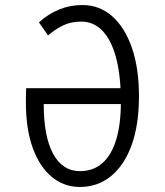

<svg xmlns="http://www.w3.org/2000/svg" viewBox="-20 -732 656 764"><path d="M298 12Q235 12 186.5 -27.8Q138 -67.5 110.5 -142.8Q83 -218 83 -325Q83 -335 83.2 -349Q83.5 -363 84 -381H494V-318H154Q154 -188.5 191.5 -119.8Q229 -51 298 -51Q351 -51 387.2 -82.8Q423.5 -114.5 442.2 -175.8Q461 -237 461 -326Q461 -430.5 442 -501.8Q423 -573 387.8 -609.5Q352.5 -646 304 -646Q262 -646 231.2 -631Q200.5 -616 171 -591L135 -643Q171 -676 214.8 -694Q258.5 -712 308 -712Q375.5 -712 426 -667.8Q476.5 -623.5 504.8 -542Q533 -460.5 533 -349Q533 -235.5 503.8 -154.8Q474.5 -74 421.5 -31Q368.5 12 298 12Z"/></svg>

Font: Overpass Mono Light
Style: Regular
Weight: 300
Monospace: yes
Designer: Delve Withrington, Dave Bailey
Foundry: Delve Fonts LLC
Version: Version 4.000